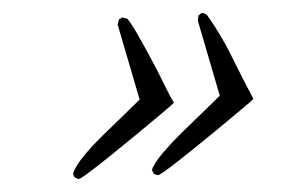

<svg xmlns="http://www.w3.org/2000/svg" viewBox="-20 -379 437 297"><path d="M224 -108 218 -110 215 -116Q218 -126 232 -142.5Q246 -159 264 -176.5Q282 -194 297.5 -209Q313 -224 320 -231L286 -347L287 -355L292 -359Q296 -359 300 -356Q321 -327 338 -292.5Q355 -258 372 -226Q368 -222 352.5 -209Q337 -196 316.5 -179Q296 -162 276 -146Q256 -130 241.5 -119Q227 -108 224 -108ZM101 -102 95 -105 93 -110Q96 -121 109 -137Q122 -153 139.5 -170Q157 -187 172.5 -202Q188 -217 196 -225L162 -341L164 -349L169 -352L177 -350Q183 -343 193 -325.5Q203 -308 214 -287.5Q225 -267 234 -248.5Q243 -230 249 -220Q245 -216 229.5 -203Q214 -190 193.5 -173Q173 -156 152.5 -139.5Q132 -123 118 -112.5Q104 -102 101 -102Z"/></svg>

Font: Birthstone
Style: Regular
Weight: 400
Designer: Robert E. Leuschke
Foundry: Robert E. Leuschke
Version: Version 1.013; ttfautohint (v1.8.3)